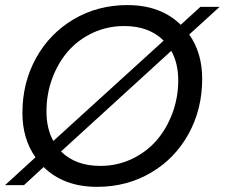

<svg xmlns="http://www.w3.org/2000/svg" viewBox="-36 -725 880 752"><path d="M755.9 -416Q755.9 -297.4 702.6 -200.7Q649.4 -104 555.2 -48.6Q460.9 6.8 344.2 6.8Q213.9 6.8 134.8 -70.8L58.1 0H-16.1L103 -108.9Q51.8 -181.2 51.8 -283.2Q51.8 -400.9 105.2 -497.6Q158.7 -594.2 252.9 -649.7Q347.2 -705.1 462.9 -705.1Q593.3 -705.1 671.9 -627.9L749 -698.2H824.2L705.1 -589.8Q755.9 -518.1 755.9 -416ZM146 -289.1Q146 -220.7 172.9 -172.9L605 -565.9Q547.9 -623 450.2 -623Q383.8 -623 326.4 -595.9Q269 -568.8 229.7 -523.2Q190.4 -477.5 168.2 -416.7Q146 -356 146 -289.1ZM356.9 -75.2Q422.9 -75.2 480.2 -102.3Q537.6 -129.4 577.1 -175Q616.7 -220.7 639.4 -282Q662.1 -343.3 662.1 -410.2Q662.1 -477.1 634.8 -525.9L203.1 -131.8Q259.8 -75.2 356.9 -75.2Z"/></svg>

Font: Poppins
Style: Italic
Weight: 400
Italic angle: -10°
Designer: Ninad Kale (Devanagari), Jonny Pinhorn (Latin)
Foundry: Indian Type Foundry
Version: Version 3.200;PS 1.000;hotconv 16.6.54;makeotf.lib2.5.65590